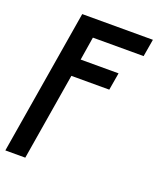

<svg xmlns="http://www.w3.org/2000/svg" viewBox="-138 -609 774 914"><g transform="rotate(20 249.0 -152.5)"><path d="M-2 215 120 -520H478L463 -432H206L187 -314H379L364 -226H172L99 215Z"/></g></svg>

Font: Iosevka Semibold Oblique
Style: Regular
Weight: 600
Italic angle: -9°
Monospace: yes
Designer: Belleve Invis
Foundry: Belleve Invis
Version: Version 32.5.0; ttfautohint (v1.8.4)